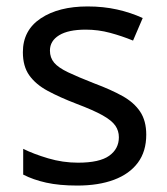

<svg xmlns="http://www.w3.org/2000/svg" viewBox="-20 -566 519 596"><path d="M434 -148Q434 -96 408 -61Q382 -26 334 -8Q286 10 220 10Q164 10 123.5 1Q83 -8 52 -24V-104Q84 -88 129.5 -74.5Q175 -61 222 -61Q289 -61 319 -82.5Q349 -104 349 -140Q349 -160 338 -176Q327 -192 298.5 -208Q270 -224 217 -244Q165 -264 128 -284Q91 -304 71 -332Q51 -360 51 -404Q51 -472 106.5 -509Q162 -546 252 -546Q301 -546 343.5 -536.5Q386 -527 423 -510L393 -440Q359 -454 322 -464Q285 -474 246 -474Q192 -474 163.5 -456.5Q135 -439 135 -409Q135 -387 148 -371.5Q161 -356 191.5 -341.5Q222 -327 273 -307Q324 -288 360 -268Q396 -248 415 -219.5Q434 -191 434 -148Z"/></svg>

Font: utelugu05
Style: Book
Weight: 400
Designer: Jelle Bosma - Monotype Design Team
Foundry: Monotype Imaging Inc.
Version: Version 2.003